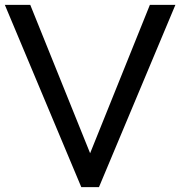

<svg xmlns="http://www.w3.org/2000/svg" viewBox="-29 -770 742 790"><path d="M305.5 0 -9.1 -750H95.5L341.8 -139.5L587.7 -750H692.7L378.2 0Z"/></svg>

Font: Spartan Med
Style: Regular
Weight: 500
Designer: Matt Bailey, Mirko Velimirovic
Foundry: Matt Bailey
Version: Version 1.005